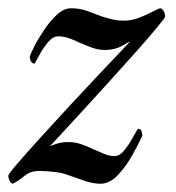

<svg xmlns="http://www.w3.org/2000/svg" viewBox="-30 -445 427 465"><path d="M142 -425Q163 -425 181 -418.5Q199 -412 217 -405Q230 -401 242.5 -398Q255 -395 271 -395Q289 -395 308 -402.5Q327 -410 341 -417.5Q355 -425 359 -425Q365 -422 367.5 -416Q370 -410 370 -405Q370 -402 350 -378Q330 -354 298.5 -318.5Q267 -283 231.5 -244Q196 -205 164 -170Q132 -135 111.5 -113Q91 -91 90 -90Q93 -92 106 -96.5Q119 -101 135 -101Q151 -101 166 -96Q181 -91 195 -84Q209 -78 222 -72.5Q235 -67 247 -67Q260 -67 271.5 -81.5Q283 -96 292 -112.5Q301 -129 304 -133Q311 -133 312.5 -128Q314 -123 315 -117Q307 -99 291.5 -71Q276 -43 256 -21.5Q236 0 213 0Q196 0 175 -7Q154 -14 135 -21Q123 -26 102.5 -28.5Q82 -31 65 -31Q44 -31 30 -19.5Q16 -8 1 0Q-8 -3 -10 -19Q-10 -23 11 -47.5Q32 -72 65.5 -109Q99 -146 136.5 -186.5Q174 -227 207.5 -262.5Q241 -298 263 -321Q285 -344 285 -345Q283 -344 265.5 -334Q248 -324 224 -324Q208 -324 193 -329.5Q178 -335 164 -341Q150 -348 137 -352.5Q124 -357 111 -357Q98 -357 86 -342.5Q74 -328 65.5 -312Q57 -296 54 -291Q44 -291 42 -307Q44 -315 53.5 -333.5Q63 -352 77.5 -373.5Q92 -395 108.5 -410Q125 -425 142 -425Z"/></svg>

Font: Amiri
Style: Italic
Weight: 400
Italic angle: 10°
Designer: Khaled Hosny
Version: Version 0.113